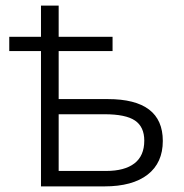

<svg xmlns="http://www.w3.org/2000/svg" viewBox="-20 -664 654 684"><path d="M126 -482H13V-533H126V-644H189V-533H381V-482H189V-311H364Q560 -311 560 -162Q560 -84 506 -42Q452 0 352 0H126ZM358 -55Q424 -55 459 -82Q494 -109 494 -163Q494 -212 461 -234.5Q428 -257 352 -257H189V-55Z"/></svg>

Font: OpenSansMMV
Style: Light
Weight: 300
Foundry: Ascender Corporation
Version: Version 4.001